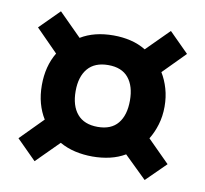

<svg xmlns="http://www.w3.org/2000/svg" viewBox="-67 -700 748 700"><g transform="rotate(10 307.5 -350.5)"><path d="M104.1 -627.7 187.7 -544.1Q237.4 -574.4 308.7 -574.4Q342.1 -574.4 372.3 -567.2Q402.6 -560 428.7 -544.1L511.3 -626.7L583.6 -554.4L503.1 -472.8Q518.5 -447.7 527.4 -416.9Q536.4 -386.2 536.4 -350.8Q536.4 -314.9 526.9 -283.6Q517.4 -252.3 502.1 -227.7L583.6 -146.2L511.3 -74.9L428.7 -155.4Q403.6 -140.5 372.8 -133.3Q342.1 -126.2 308.7 -126.2Q274.9 -126.2 243.8 -133.3Q212.8 -140.5 186.7 -155.4L104.1 -72.8L31.8 -145.1L114.4 -228.7Q99 -253.3 90.5 -284.1Q82.1 -314.9 82.1 -350.8Q82.1 -421 113.3 -472.8L31.8 -555.4ZM308.7 -464.6Q258.5 -464.6 232.8 -434.4Q207.2 -404.1 207.2 -350.8Q207.2 -296.4 232.8 -266.2Q258.5 -235.9 308.7 -235.9Q358.5 -235.9 383.3 -266.2Q408.2 -296.4 408.2 -350.8Q408.2 -404.1 383.3 -434.4Q358.5 -464.6 308.7 -464.6Z"/></g></svg>

Font: Fira Code
Style: Bold
Weight: 700
Monospace: yes
Designer: Carrois Corporate, Edenspiekermann AG, Nikita Prokopov
Foundry: Carrois Corporate, Edenspiekermann AG, Nikita Prokopov
Version: Version 6.000; ttfautohint (v1.8.2) -l 8 -r 50 -G 200 -x 14 